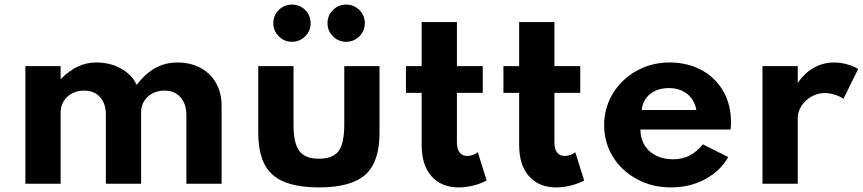

<svg xmlns="http://www.w3.org/2000/svg" viewBox="-20 -800 3756 836"><path d="M244 0V-311.5C244 -364 286.5 -405.5 346 -405.5C405.5 -405.5 441 -364.5 441 -301V0H594.5V-313C594.5 -364 636.5 -405.5 696 -405.5C725 -405.5 748 -396 765.5 -377C783 -357.5 791.5 -331.5 791.5 -298V0H945V-340C945 -455 864.5 -528 754 -528C680 -528 625 -495 575 -430.5C561.5 -460 538.5 -484 507 -501.5C475.5 -519 440 -528 400.5 -528C342.5 -528 294.5 -505.5 244 -455V-512H90.5V0Z M1487 -618C1509.5 -618 1529 -626 1545 -642C1560.5 -657.5 1568.5 -676.5 1568.5 -699C1568.5 -721.5 1560.5 -741 1545 -756.5C1529 -772 1509.5 -780 1487 -780C1464.5 -780 1445.5 -772 1430 -756.5C1414 -741 1406 -721.5 1406 -699C1406 -676.5 1414 -657.5 1430 -642C1445.5 -626 1464.5 -618 1487 -618ZM1251 -618C1273.5 -618 1293 -626 1309 -642C1324.5 -657.5 1332.5 -676.5 1332.5 -699C1332.5 -721.5 1324.5 -741 1309 -756.5C1293 -772 1273.5 -780 1251 -780C1228.5 -780 1209.5 -772 1194 -756.5C1178 -741 1170 -721.5 1170 -699C1170 -676.5 1178 -657.5 1194 -642C1209.5 -626 1228.5 -618 1251 -618ZM1368.5 16C1462 16 1529.5 -2.5 1571 -39.5C1612 -76.5 1632.5 -137 1632.5 -221V-512H1479V-257C1479 -203 1471 -165 1454.5 -142.5C1438 -120 1409 -109 1368.5 -109C1328.5 -109 1300 -120 1283.5 -142.5C1266.5 -165 1258 -203 1258 -257V-512H1104.5V-221C1104.5 -137 1125 -76.5 1166.5 -39.5C1208 -2.5 1275 16 1368.5 16Z M1977.5 16C2019 16 2064.5 4.5 2099 -14L2060.5 -137C2046 -126.5 2030.5 -121 2014.5 -121C1986 -121 1969.5 -141.5 1969.5 -180V-395.5H2082V-512H1969.5V-704H1816V-512H1747.5V-395.5H1816V-169C1816 -110.5 1830 -65.5 1858.5 -33C1887 -0.5 1926.5 16 1977.5 16Z M2402 16C2443.5 16 2489 4.5 2523.5 -14L2485 -137C2470.5 -126.5 2455 -121 2439 -121C2410.5 -121 2394 -141.5 2394 -180V-395.5H2506.5V-512H2394V-704H2240.5V-512H2172V-395.5H2240.5V-169C2240.5 -110.5 2254.5 -65.5 2283 -33C2311.5 -0.5 2351 16 2402 16Z M2902 16C2956 16 3005 4.5 3049 -19C3093 -42.5 3127 -74.5 3151 -116L3040.5 -171.5C3002.5 -126 2964 -106.5 2910.5 -106.5C2825.5 -106.5 2768.5 -158.5 2768.5 -236H3161C3163 -253.5 3163 -256.5 3163 -265C3163 -317.5 3152 -363 3129.5 -402.5C3084.5 -481 3001.5 -528 2895 -528C2736.5 -528 2610.5 -407.5 2610.5 -256C2610.5 -204.5 2623.5 -158 2649 -117C2674.5 -76 2709.5 -43.5 2753.5 -20C2797 4 2846.5 16 2902 16ZM2774 -321C2781 -380 2826 -416.5 2893 -416.5C2956 -416.5 3002 -380 3012 -321Z M3453.5 0V-286C3453.5 -305 3459 -323 3470 -339.5C3492 -372.5 3530.5 -395 3570.5 -395C3596.5 -395 3630 -385.5 3652.5 -370L3716.5 -499.5C3703.5 -508 3687.5 -514.5 3668 -520C3648.5 -525.5 3630 -528 3612 -528C3548.5 -528 3491.5 -496 3453.5 -438.5V-512H3300V0Z"/></svg>

Font: Spartan
Style: Bold
Weight: 700
Designer: Matt Bailey, Mirko Velimirovic
Foundry: Matt Bailey
Version: Version 1.003